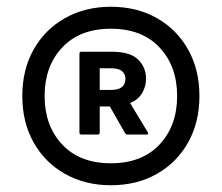

<svg xmlns="http://www.w3.org/2000/svg" viewBox="-20 -778 656 568"><path d="M308 -230Q232 -230 172.5 -263.5Q113 -297 79.5 -356.5Q46 -416 46 -494Q46 -572 79.5 -631.5Q113 -691 172.5 -724.5Q232 -758 308 -758Q385 -758 444 -724.5Q503 -691 536.5 -631.5Q570 -572 570 -494Q570 -416 536.5 -356.5Q503 -297 444 -263.5Q385 -230 308 -230ZM308 -295Q400 -295 452 -350.5Q504 -406 504 -494Q504 -582 452 -637.5Q400 -693 308 -693Q216 -693 164 -637.5Q112 -582 112 -494Q112 -406 164 -350.5Q216 -295 308 -295ZM221 -380Q215 -380 215 -386V-619Q215 -625 221 -625H310Q365 -625 388.5 -602Q412 -579 412 -545Q412 -523 401 -503.5Q390 -484 365 -473L417 -387Q421 -380 413 -380H357Q353 -380 350 -384L305 -463H275V-386Q275 -380 269 -380ZM309 -576H275V-512H309Q351 -512 351 -545Q351 -558 341.5 -567Q332 -576 309 -576Z"/></svg>

Font: LINE Seed Sans Heavy
Style: Regular
Weight: 900
Designer: LINE VX Design & Dalton Maag Ltd & Sandoll Inc
Foundry: Dalton Maag Ltd
Version: Version 1.003